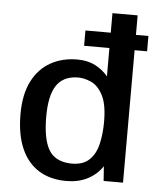

<svg xmlns="http://www.w3.org/2000/svg" viewBox="-53 -767 665 823"><g transform="rotate(5 280.0 -355.0)"><path d="M288.6 -572.3V-638.2H559.6V-572.3ZM263.2 11.7Q193.4 11.7 144 -19Q94.7 -49.8 68.6 -109.6Q42.5 -169.4 42.5 -256.8Q42.5 -342.3 71.3 -398.7Q100.1 -455.1 150.4 -483.2Q200.7 -511.2 265.1 -511.2Q309.6 -511.2 342.3 -494.4Q375 -477.5 397.5 -450.2V-722.2H505.9V-2.4H422.4L418 -65.4Q393.1 -28.3 353.5 -8.3Q314 11.7 263.2 11.7ZM271 -64.9Q324.2 -62.5 352.5 -87.9Q380.9 -113.3 391.6 -157.5Q402.3 -201.7 402.3 -254.9Q402.3 -331.1 381.3 -370.1Q360.4 -409.2 329.3 -422.6Q298.3 -436 268.6 -434.6Q208.5 -431.6 180.9 -388.2Q153.3 -344.7 153.3 -255.9Q153.3 -160.6 179.9 -114.5Q206.5 -68.4 271 -64.9Z"/></g></svg>

Font: Pontano Sans
Style: Bold
Weight: 700
Designer: Vernon Adams
Foundry: Vernon Adams
Version: Version 2.001